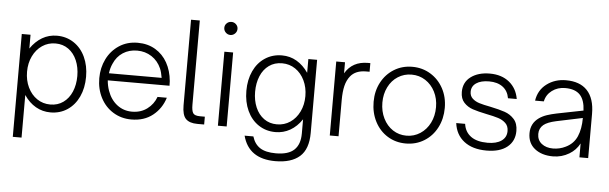

<svg xmlns="http://www.w3.org/2000/svg" viewBox="-57 -984 4501 1419"><g transform="rotate(5 2193.5 -274.5)"><path d="M573 -275Q573 -192 543 -127.5Q513 -63 458.5 -26.5Q404 10 333 10Q274 10 224 -18.5Q174 -47 137 -102V214H72V-549H137V-447Q174 -501 223.5 -530Q273 -559 333 -559Q403 -559 458 -522.5Q513 -486 543 -421.5Q573 -357 573 -275ZM135 -275Q135 -211 160 -159Q185 -107 228.5 -77.5Q272 -48 327 -48Q382 -48 423 -77.5Q464 -107 486 -158.5Q508 -210 508 -275Q508 -339 486 -390.5Q464 -442 423 -471.5Q382 -501 327 -501Q272 -501 228.5 -471.5Q185 -442 160 -390.5Q135 -339 135 -275Z M671 -274Q671 -351 703 -416Q735 -481 794.5 -520Q854 -559 932 -559Q1006 -559 1062.5 -525.5Q1119 -492 1152 -433Q1185 -374 1192 -297Q1193 -286 1193 -263H735Q738 -224 751 -187Q774 -122 822 -85Q870 -48 933 -48Q998 -48 1045 -83Q1092 -118 1112 -173H1181Q1156 -92 1092 -41Q1028 10 933 10Q858 10 798 -27Q738 -64 704.5 -129Q671 -194 671 -274ZM1130 -316Q1123 -358 1112 -384Q1088 -439 1040.5 -470Q993 -501 933 -501Q873 -501 827.5 -471.5Q782 -442 759 -388Q744 -356 739 -316Z M1423 0Q1364 0 1336.5 -28Q1309 -56 1309 -128V-763H1374V-138Q1374 -94 1385.5 -76Q1397 -58 1437 -58H1473V0Z M1640 0H1575V-549H1640ZM1559 -725Q1559 -745 1573.5 -759Q1588 -773 1608 -773Q1628 -773 1642.5 -759Q1657 -745 1657 -725Q1657 -705 1642.5 -690.5Q1628 -676 1608 -676Q1588 -676 1573.5 -690.5Q1559 -705 1559 -725Z M1778 56H1843Q1860 112 1901.5 139Q1943 166 2019 166Q2112 166 2155 125Q2198 84 2198 4V-102Q2161 -47 2111 -18.5Q2061 10 2002 10Q1932 10 1877 -26.5Q1822 -63 1792 -128Q1762 -193 1762 -276Q1762 -358 1792 -422.5Q1822 -487 1877 -523Q1932 -559 2002 -559Q2062 -559 2111.5 -530Q2161 -501 2198 -447V-549H2263V-7Q2263 114 2200.5 169Q2138 224 2020 224Q1822 224 1778 56ZM2200 -274Q2200 -338 2175 -390Q2150 -442 2106.5 -471.5Q2063 -501 2008 -501Q1952 -501 1911 -471.5Q1870 -442 1848.5 -390.5Q1827 -339 1827 -274Q1827 -210 1849 -158.5Q1871 -107 1912 -77.5Q1953 -48 2008 -48Q2063 -48 2106.5 -77.5Q2150 -107 2175 -158.5Q2200 -210 2200 -274Z M2657 -559V-495H2632Q2553 -495 2515 -447Q2491 -417 2480.5 -374Q2470 -331 2470 -268V0H2405V-549H2470V-467Q2524 -559 2639 -559Z M2706 -277Q2706 -357 2740 -421Q2774 -485 2834 -522Q2894 -559 2969 -559Q3044 -559 3104.5 -522Q3165 -485 3199.5 -421Q3234 -357 3234 -277Q3234 -196 3200 -130.5Q3166 -65 3105.5 -27.5Q3045 10 2969 10Q2894 10 2834 -27Q2774 -64 2740 -129.5Q2706 -195 2706 -277ZM3169 -277Q3169 -340 3143 -391Q3117 -442 3071.5 -471.5Q3026 -501 2969 -501Q2913 -501 2867.5 -472Q2822 -443 2796.5 -391.5Q2771 -340 2771 -277Q2771 -212 2797 -159.5Q2823 -107 2868 -77.5Q2913 -48 2969 -48Q3025 -48 3071 -78Q3117 -108 3143 -160Q3169 -212 3169 -277Z M3328 -173H3394Q3402 -114 3446.5 -81Q3491 -48 3571 -48Q3636 -48 3673.5 -74Q3711 -100 3711 -147Q3711 -184 3688.5 -205.5Q3666 -227 3633 -237.5Q3600 -248 3544 -259Q3481 -272 3442 -285Q3403 -298 3376 -327Q3349 -356 3349 -406Q3349 -478 3403.5 -518.5Q3458 -559 3544 -559Q3632 -559 3688.5 -513Q3745 -467 3758 -389H3693Q3684 -443 3645 -472Q3606 -501 3544 -501Q3483 -501 3448.5 -477.5Q3414 -454 3414 -413Q3414 -382 3434.5 -363Q3455 -344 3485.5 -334.5Q3516 -325 3569 -315Q3636 -301 3677 -287Q3718 -273 3747 -241Q3776 -209 3776 -153Q3776 -78 3721.5 -34Q3667 10 3568 10Q3464 10 3401.5 -38.5Q3339 -87 3328 -173Z M3874 -146Q3874 -219 3933 -261Q3959 -279 3990.5 -289.5Q4022 -300 4061 -308L4257 -347Q4254 -423 4220 -461Q4184 -501 4108 -501Q4052 -501 4010.5 -470Q3969 -439 3959 -389H3894Q3906 -468 3966.5 -513.5Q4027 -559 4109 -559Q4212 -559 4266 -502Q4322 -443 4322 -328V0H4257V-103Q4230 -52 4181 -23Q4126 10 4061 10Q3978 10 3926 -31Q3874 -72 3874 -146ZM4150 -70Q4208 -98 4232.5 -154.5Q4257 -211 4257 -292L4062 -251Q3998 -237 3970 -214Q3939 -188 3939 -146Q3939 -100 3972 -74Q4005 -48 4056 -48Q4106 -48 4150 -70Z"/></g></svg>

Font: Open Sauce One Light
Style: Regular
Weight: 300
Designer: Alfredo Marco Pradil
Foundry: Creative Sauce Fz LLC
Version: Version 1.477